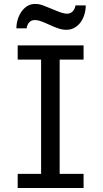

<svg xmlns="http://www.w3.org/2000/svg" viewBox="-20 -940 516 960"><path d="M397.9 -712.9V-642.1H278.3V-70.8H397.9V0H68.4V-70.8H185.5V-642.1H68.4V-712.9ZM62 -798.3Q62 -820.8 68.6 -842.5Q75.2 -864.3 87.2 -881.6Q99.1 -898.9 116.5 -909.7Q133.8 -920.4 155.8 -920.4Q166 -920.4 175.8 -918.5Q185.5 -916.5 195.6 -912.8Q205.6 -909.2 216.6 -904.5Q227.5 -899.9 240.2 -895Q253.4 -889.6 263.9 -885.3Q274.4 -880.9 283.4 -877.9Q292.5 -875 300.3 -873.3Q308.1 -871.6 315.9 -871.6Q333 -871.6 344 -883.8Q355 -896 357.4 -913.1H408.7Q408.7 -889.6 402.1 -867.7Q395.5 -845.7 383.1 -828.6Q370.6 -811.5 352.5 -801.3Q334.5 -791 312 -791Q292.5 -791 272.7 -797.6Q252.9 -804.2 230.5 -814.5Q202.1 -827.6 185.3 -833.7Q168.5 -839.8 154.8 -839.8Q136.7 -839.8 126 -828.1Q115.2 -816.4 113.3 -798.3Z"/></svg>

Font: Andika Eur
Style: Regular
Weight: 400
Designer: Victor Gaultney, Annie Olsen, Julie Remington, Don Collingsworth, Eric Hays, Becca Hirsbrunner
Foundry: SIL International
Version: Version 5.000